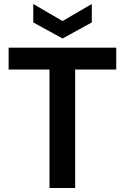

<svg xmlns="http://www.w3.org/2000/svg" viewBox="-20 -938 622 958"><path d="M227 0V-591H23V-700H560V-591H355V0ZM292 -746 146 -826V-918L292 -833L438 -918V-826Z"/></svg>

Font: Rethink Sans
Style: Bold
Weight: 700
Designer: The Rethink Sans project authors (Hans Thiessen). DM Sans designed by Colophon Foundry.
Foundry: Rethink Communications LLC
Version: Version 1.001